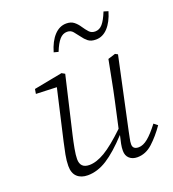

<svg xmlns="http://www.w3.org/2000/svg" viewBox="-132 -812 832 925"><g transform="rotate(-20 284.0 -349.5)"><path d="M161 12Q127 12 107 -6.5Q87 -25 87 -62Q87 -88 93 -119.5Q99 -151 106 -181L165 -438L59 -442L63 -466L209 -494L225 -485L157 -194Q150 -164 144 -131.5Q138 -99 138 -79Q138 -32 185 -32Q221 -32 265 -58Q309 -84 376 -148L405 -280Q416 -330 425.5 -380.5Q435 -431 445 -481L483 -493L496 -486L418 -122Q415 -105 411 -87.5Q407 -70 407 -57Q407 -31 437 -31Q460 -31 485 -51.5Q510 -72 542 -114L561 -99Q529 -53 493.5 -20.5Q458 12 415 12Q390 12 374.5 -2Q359 -16 359 -41Q359 -58 362.5 -75.5Q366 -93 372 -118Q310 -51 260.5 -19.5Q211 12 161 12ZM208 -601Q223 -653 250 -682Q277 -711 312 -711Q336 -711 351 -699Q366 -687 377 -670Q389 -652 400.5 -639.5Q412 -627 431 -627Q453 -627 469 -645.5Q485 -664 501 -704L524 -697Q509 -646 482.5 -617.5Q456 -589 421 -589Q396 -589 381.5 -600.5Q367 -612 356 -628Q343 -645 332 -658.5Q321 -672 302 -672Q280 -672 263.5 -653.5Q247 -635 231 -595Z"/></g></svg>

Font: Source Serif 4 SmText Light
Style: Italic
Weight: 300
Italic angle: -12°
Designer: Frank Grießhammer
Foundry: Adobe
Version: Version 4.005;hotconv 1.1.0;makeotfexe 2.6.0